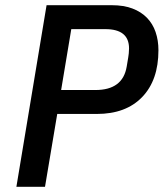

<svg xmlns="http://www.w3.org/2000/svg" viewBox="-20 -718 640 738"><path d="M43 0 159 -698H410Q455 -698 488.5 -685.5Q522 -673 544.5 -650Q567 -627 578 -595Q589 -563 589 -525Q589 -410 526.5 -345Q464 -280 352 -280H200L153 0ZM215 -372H347Q452 -372 467 -462L473 -498Q474 -503 475 -513Q476 -523 476 -532Q476 -606 385 -606H254Z"/></svg>

Font: IBM Plex Mono Medm
Style: Italic
Weight: 500
Italic angle: -9°
Monospace: yes
Designer: Mike Abbink, Paul van der Laan, Pieter van Rosmalen
Foundry: Bold Monday
Version: Version 2.3